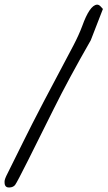

<svg xmlns="http://www.w3.org/2000/svg" viewBox="-52 -743 467 833"><path d="M341.8 -568.4Q245.1 -399.4 181.6 -271.5Q118.2 -143.6 69.8 -47.4Q21.5 48.8 13.7 59.1Q5.9 69.3 -9.8 70.3Q-11.7 70.3 -13.7 70.3Q-32.2 70.3 -32.2 47.9Q-32.2 45.9 -32.2 43.9Q-32.2 34.2 -19.5 9.8Q-6.8 -14.6 53.2 -136.7Q113.3 -258.8 266.6 -545.9Q290 -590.8 304.7 -629.9Q336.9 -719.7 368.2 -722.7H370.1Q377 -722.7 383.8 -715.8L394.5 -704.1Z"/></svg>

Font: Drukaatie burti
Style: Light
Weight: 300
Version: Version 0.14